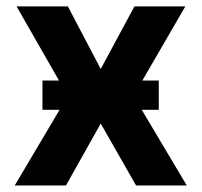

<svg xmlns="http://www.w3.org/2000/svg" viewBox="-20 -565 614 585"><path d="M186.8 -545.5H30.5L159.8 -319.6H109.4V-230.5H161.6L24.9 0H181.1L286.9 -188.6L394.5 0H549L411.9 -230.5H463.8V-319.6H413.7L544.7 -545.5H389.6L286.9 -354.8Z"/></svg>

Font: Margiela Sans
Style: Bold
Weight: 700
Designer: Stefan Endress, Andreas Faust
Version: Version 1.100;FEAKit 1.0